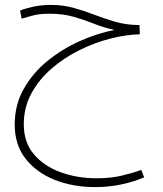

<svg xmlns="http://www.w3.org/2000/svg" viewBox="-20 -492 664 783"><path d="M368 271Q277 271 203 241.5Q129 212 84.5 155.5Q40 99 40 16Q40 -64 76.5 -129Q113 -194 173 -243Q233 -292 304.5 -324Q376 -356 447 -370Q404 -379 364 -395Q324 -411 280.5 -423.5Q237 -436 182 -436Q141 -436 115 -429Q89 -422 68 -416L62 -449Q84 -458 117 -465Q150 -472 187 -472Q237 -472 280 -460Q323 -448 364.5 -432Q406 -416 449 -403.5Q492 -391 540 -390H549L550 -352Q495 -351 431.5 -335Q368 -319 305 -288Q242 -257 190.5 -212.5Q139 -168 108 -111Q77 -54 77 15Q77 89 118.5 137.5Q160 186 227.5 210.5Q295 235 374 235Q431 235 475.5 224.5Q520 214 556 201L568 231Q527 249 475.5 260Q424 271 368 271Z"/></svg>

Font: Noto Sans Arabic UI XLt
Style: Regular
Weight: 200
Designer: Monotype Design Team, Nadine Chahine and Nizar Qandah
Foundry: Monotype Imaging Inc.
Version: Version 2.010; ttfautohint (v1.8.4.7-5d5b)